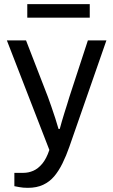

<svg xmlns="http://www.w3.org/2000/svg" viewBox="-20 -720 544 922"><path d="M114 182Q90 182 72.5 178.5Q55 175 49 174V110H93Q117 110 140 100Q163 90 183 66Q203 42 217 0L13 -526H105L210 -255Q217 -236 226.5 -208.5Q236 -181 245.5 -152Q255 -123 261 -101H267Q271 -117 277 -137Q283 -157 289.5 -178.5Q296 -200 302.5 -219.5Q309 -239 313 -254L402 -526H491L313 -15Q298 28 280 64.5Q262 101 240 127Q218 153 187 167.5Q156 182 114 182ZM111 -635V-700H411V-635Z"/></svg>

Font: Archivo SemiBold
Style: Regular
Weight: 400
Version: Version 2.001